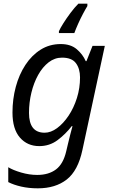

<svg xmlns="http://www.w3.org/2000/svg" viewBox="-20 -786 619 1046"><path d="M186 240Q137 240 95.5 230.5Q54 221 25 206V125Q51 141 95.5 154Q140 167 183 167Q245 167 285 137Q325 107 341 37L350 -1Q355 -24 362.5 -52Q370 -80 375 -99H371Q337 -55 293.5 -22.5Q250 10 194 10Q129 10 88.5 -36.5Q48 -83 48 -173Q48 -246 66 -313Q84 -380 118.5 -432.5Q153 -485 201.5 -515.5Q250 -546 311 -546Q365 -546 398 -518Q431 -490 447 -453H451L484 -536H551L429 31Q405 144 343.5 192Q282 240 186 240ZM223 -63Q257 -63 291 -88Q325 -113 353.5 -155.5Q382 -198 399 -252Q416 -306 416 -364Q416 -412 393.5 -442Q371 -472 318 -472Q278 -472 245 -446.5Q212 -421 188 -378Q164 -335 151 -281Q138 -227 138 -171Q138 -63 223 -63ZM301 -606V-616Q308 -632 325 -659Q342 -686 364 -715.5Q386 -745 407 -766H456V-753Q446 -737 432 -710.5Q418 -684 405.5 -656Q393 -628 385 -606Z"/></svg>

Font: Noto Sans IKEA
Style: Italic
Weight: 400
Italic angle: -12°
Designer: Monotype Design Team
Foundry: Monotype Imaging Inc.
Version: Version 2.001